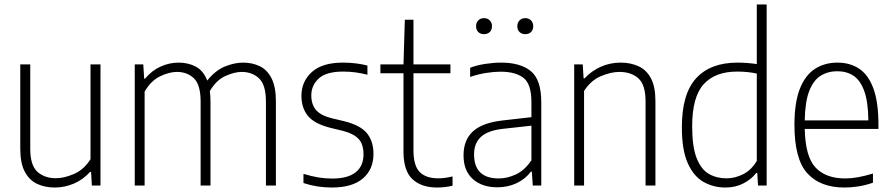

<svg xmlns="http://www.w3.org/2000/svg" viewBox="-20 -828 3982 857"><path d="M224.5 9Q180.5 9 145.8 -7.2Q111 -23.5 90.8 -61.2Q70.5 -99 70.5 -164.5V-540.5H115V-164.5Q115 -90 147 -61.2Q179 -32.5 229.5 -32.5Q266 -32.5 310.2 -51.5Q354.5 -70.5 384 -117.5V-540.5H428.5V0H390L386.5 -60.5H382Q350 -25.5 309 -8.2Q268 9 224.5 9Z M581.5 0V-540.5H619.5L623.5 -477H627.5Q658 -513.5 697 -531Q736 -548.5 777.5 -548.5Q820.5 -548.5 854.2 -530.5Q888 -512.5 905 -468.5Q941.5 -514 984 -531.2Q1026.5 -548.5 1065 -548.5Q1106.5 -548.5 1139.5 -532.5Q1172.5 -516.5 1192 -478.5Q1211.5 -440.5 1211.5 -375V0H1167V-374Q1167 -449.5 1136.2 -478.2Q1105.5 -507 1058.5 -507Q1027 -507 986.5 -489Q946 -471 916.5 -421.5Q919.5 -400.5 919.5 -375.5V0H875.5V-374Q875.5 -449.5 845.8 -478.2Q816 -507 769.5 -507Q735.5 -507 694.8 -487.5Q654 -468 625.5 -419V0Z M1462 9Q1394.5 9 1334.5 -11V-52Q1371 -41 1401.2 -36Q1431.5 -31 1462.5 -31Q1532.5 -31 1567.5 -59Q1602.5 -87 1602.5 -139Q1602.5 -185 1580 -208.5Q1557.5 -232 1510 -244L1452.5 -258Q1382.5 -276 1354 -311.2Q1325.5 -346.5 1325.5 -400.5Q1325.5 -464.5 1372 -506.5Q1418.5 -548.5 1510.5 -548.5Q1541 -548.5 1567.8 -545.2Q1594.5 -542 1620 -535.5V-494.5Q1590 -502 1564.8 -505.2Q1539.5 -508.5 1511.5 -508.5Q1436.5 -508.5 1403 -477.8Q1369.5 -447 1369.5 -402.5Q1369.5 -362 1390.5 -337.2Q1411.5 -312.5 1459.5 -300.5L1516.5 -287Q1590 -268.5 1618.5 -232.5Q1647 -196.5 1647 -141.5Q1647 -71.5 1599.5 -31.2Q1552 9 1462 9Z M1931 9Q1861 9 1821 -28.2Q1781 -65.5 1781 -151V-501H1678V-540.5H1781L1787 -740H1825.5V-540.5H1990.5V-501H1825.5V-158.5Q1825.5 -88 1853.5 -60Q1881.5 -32 1936.5 -32Q1964.5 -32 2000 -40.5V1Q1965 9 1931 9Z M2200 8Q2131.5 8 2090.2 -29Q2049 -66 2049 -134.5Q2049 -203.5 2091.5 -242Q2134 -280.5 2224.5 -290.5L2352 -305V-372.5Q2352 -453 2316.5 -480.5Q2281 -508 2214.5 -508Q2185.5 -508 2150 -502.5Q2114.5 -497 2078.5 -484.5V-525.5Q2108 -537 2146 -542.8Q2184 -548.5 2217 -548.5Q2303.5 -548.5 2349.8 -510.2Q2396 -472 2396 -371.5V0H2358L2354 -62H2350Q2324 -28 2285 -10Q2246 8 2200 8ZM2096 -139Q2096 -31.5 2206.5 -31.5Q2244 -31.5 2282.8 -49.5Q2321.5 -67.5 2352 -112.5V-267L2225 -253Q2157.5 -245.5 2126.8 -217.2Q2096 -189 2096 -139ZM2324.5 -675.5Q2309 -675.5 2299 -685Q2289 -694.5 2289 -711Q2289 -727 2299 -737Q2309 -747 2324.5 -747Q2340.5 -747 2350.2 -737Q2360 -727 2360 -711Q2360 -694.5 2350.2 -685Q2340.5 -675.5 2324.5 -675.5ZM2140.5 -675.5Q2124.5 -675.5 2114.8 -685Q2105 -694.5 2105 -711Q2105 -727 2114.8 -737Q2124.5 -747 2140.5 -747Q2156 -747 2166 -737Q2176 -727 2176 -711Q2176 -694.5 2166 -685Q2156 -675.5 2140.5 -675.5Z M2543 0V-540.5H2581L2585 -478H2589Q2620 -511.5 2661.5 -530Q2703 -548.5 2750 -548.5Q2795 -548.5 2830.2 -532.2Q2865.5 -516 2885.5 -478.5Q2905.5 -441 2905.5 -376.5V0H2861.5V-375Q2861.5 -449.5 2829.5 -478.2Q2797.5 -507 2744 -507Q2707.5 -507 2662.5 -488.2Q2617.5 -469.5 2587 -422V0Z M3218 9Q3164.5 9 3120.2 -16Q3076 -41 3049.8 -99.8Q3023.5 -158.5 3023.5 -259.5Q3023.5 -409.5 3087.5 -479Q3151.5 -548.5 3271.5 -548.5Q3293 -548.5 3315.8 -546.8Q3338.5 -545 3358 -542V-808H3402V0H3363.5L3360 -56.5H3356Q3334.5 -28.5 3299 -9.8Q3263.5 9 3218 9ZM3223 -32Q3261.5 -32 3298.2 -51Q3335 -70 3358 -110V-499.5Q3319 -508.5 3270 -508.5Q3172 -508.5 3120.8 -452Q3069.5 -395.5 3069.5 -264Q3069.5 -172 3089.8 -121.5Q3110 -71 3144.5 -51.5Q3179 -32 3223 -32Z M3749.5 9Q3641 9 3583.5 -54.5Q3526 -118 3526 -270.5Q3526 -370.5 3550.2 -431.8Q3574.5 -493 3617.8 -520.8Q3661 -548.5 3717.5 -548.5Q3774.5 -548.5 3815.5 -521Q3856.5 -493.5 3878.8 -432.2Q3901 -371 3901 -270V-252.5H3572Q3574.5 -129 3620.2 -80.2Q3666 -31.5 3753 -31.5Q3805 -31.5 3876.5 -53.5V-12.5Q3841.5 -0.5 3810.5 4.2Q3779.5 9 3749.5 9ZM3717.5 -510Q3675.5 -510 3643.2 -490Q3611 -470 3592.2 -422.2Q3573.5 -374.5 3572 -290.5H3856Q3855 -374 3837.5 -422Q3820 -470 3789.5 -490Q3759 -510 3717.5 -510Z"/></svg>

Font: Encode Sans SmCnd XLt
Style: Regular
Weight: 200
Width: 4
Designer: Multiple Designers
Foundry: Impallari Type
Version: Version 3.002; ttfautohint (v1.8.3) -l 8 -r 50 -G 200 -x 14 